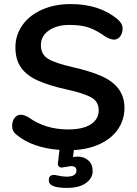

<svg xmlns="http://www.w3.org/2000/svg" viewBox="-20 -734 678 949"><path d="M123 -152.8Q205.1 -94.2 316.9 -94.2Q390.1 -94.2 429 -119.6Q467.8 -145 467.8 -188.5Q467.8 -231.9 431.4 -252.4Q395 -272.9 308.6 -292Q222.2 -311 167 -335.9Q111.8 -360.8 84 -399.9Q56.2 -439 56.2 -500Q56.2 -561 91.1 -610.1Q126 -659.2 188.5 -686.5Q251 -713.9 329.1 -713.9Q472.2 -713.9 562 -638.2Q585.9 -617.7 585.9 -593.3Q585.9 -568.8 573.5 -553.5Q561 -538.1 544.4 -538.1Q527.8 -538.1 502.9 -551.8Q461.9 -581.5 423.3 -596.2Q384.8 -610.8 323 -610.8Q261.2 -610.8 221.7 -583.5Q182.1 -556.2 182.1 -511Q182.1 -465.8 217 -443.8Q252 -421.9 338.4 -402.3Q424.8 -382.8 480.5 -358.4Q595.2 -308.1 595.2 -201.2Q595.2 -143.1 564.2 -96.9Q533.2 -50.8 476.1 -23.4Q418.9 3.9 345.2 7.8L340.8 42Q356.9 40 363.8 40Q394.5 40 416.3 58.6Q438 77.1 438 112.1Q438 147 404.5 170.9Q371.1 194.8 310.1 194.8Q221.2 194.8 221.2 158.2Q220.7 123 261.7 132.8Q286.1 138.7 308.1 139.2Q357.9 139.2 357.9 108.9Q357.9 86.9 331.1 86.9L285.2 94.2Q276.4 94.2 270.8 88.6Q265.1 83 266.1 74.2L273.9 6.8Q140.1 -3.4 63 -66.9Q40 -84 40 -110.1Q40 -136.2 52.5 -151.6Q64.9 -167 82.5 -167Q100.1 -167 123 -152.8Z"/></svg>

Font: Nunito-Bold
Style: Bold
Weight: 700
Designer: Vernon Adams
Foundry: newtypography
Version: Version 3.000